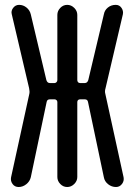

<svg xmlns="http://www.w3.org/2000/svg" viewBox="-20 -750 540 770"><path d="M54.7 0Q39.1 0 30.3 -12.2Q21.5 -24.4 24.4 -39.1L97.7 -374Q99.6 -382.8 96.7 -396.5L27.3 -692.4Q23.4 -706.1 32.7 -718.3Q42 -730.5 56.6 -730.5Q73.2 -730.5 86.4 -719.7Q99.6 -709 103.5 -692.4L166 -428.7Q169.9 -417 179.7 -417H199.2Q203.1 -417 206.5 -420.4Q210 -423.8 210 -428.7V-690.4Q210 -706.1 221.7 -718.3Q233.4 -730.5 249.5 -730.5Q265.6 -730.5 277.8 -718.3Q290 -706.1 290 -690.4V-428.7Q290 -423.8 293 -420.4Q295.9 -417 300.8 -417H320.3Q330.1 -417 334 -428.7L396.5 -692.4Q399.4 -709 412.6 -719.7Q425.8 -730.5 444.3 -730.5Q459 -730.5 467.3 -718.3Q475.6 -706.1 472.7 -692.4L403.3 -396.5Q399.4 -383.8 402.3 -374L475.6 -39.1Q478.5 -24.4 469.2 -12.2Q460 0 445.3 0Q427.7 0 413.6 -11.2Q399.4 -22.5 396.5 -39.1L333 -340.8Q331.1 -351.6 320.3 -351.6H300.8Q295.9 -351.6 293 -348.6Q290 -345.7 290 -340.8V-40Q290 -24.4 277.8 -12.2Q265.6 0 249.5 0Q233.4 0 221.7 -12.2Q210 -24.4 210 -40V-340.8Q210 -345.7 206.5 -348.6Q203.1 -351.6 199.2 -351.6H179.7Q168.9 -351.6 167 -340.8L103.5 -39.1Q99.6 -22.5 85.4 -11.2Q71.3 0 54.7 0Z"/></svg>

Font: Rounded-X Mgen+ 1mn regular
Style: Regular
Weight: 400
Designer: [Source Han Sans]
Ryoko NISHIZUKA  (kana & ideographs); Paul D. Hunt (Latin, Greek & Cyrillic); Wenlong ZHANG  (bopomofo
Version: Version 1.059.20150602